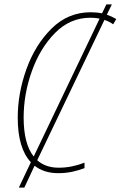

<svg xmlns="http://www.w3.org/2000/svg" viewBox="-20 -781 551 877"><path d="M88 -244Q88 -351 125.5 -456Q163 -561 231.5 -630.5Q300 -700 393 -700Q415 -700 435 -696L134 -66Q88 -124 88 -244ZM246 10Q280 10 310 3.5Q340 -3 366 -13V-38Q338 -27 308.5 -21Q279 -15 248 -15Q188 -15 150 -49L457 -690Q479 -683 497 -670L511 -694Q491 -706 468 -714L491 -761H466L446 -720Q422 -725 394 -725Q291 -725 216 -651Q141 -577 101 -466Q61 -355 61 -243Q61 -104 121 -40L66 76H91L138 -24Q181 10 246 10Z"/></svg>

Font: Noto Sans Display SemiCondensed Thin
Style: Italic
Weight: 250
Width: 4
Designer: Monotype Design team
Foundry: Monotype Imaging Inc.
Version: 1.000